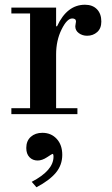

<svg xmlns="http://www.w3.org/2000/svg" viewBox="-20 -482 472 811"><path d="M28 -425V-450H217V-371H221Q263 -462 339 -462Q371 -462 389.5 -443Q408 -424 408 -391Q408 -362 390.5 -346.5Q373 -331 348 -331Q328 -331 313 -342Q298 -353 298 -371Q298 -375 299.5 -381.5Q301 -388 301 -391Q301 -404 285 -404Q263 -404 240 -357.5Q217 -311 217 -252V-25H307V0H28V-25H107V-425ZM243 172Q243 215 216 247.5Q189 280 134 309L114 286Q206 238 206 180Q206 168 202 168Q200 168 179 182Q158 196 139 196Q118 196 104.5 182Q91 168 91 143Q91 113 110 96Q129 79 159 79Q196 79 219.5 104.5Q243 130 243 172Z"/></svg>

Font: Libre Bodoni
Style: Regular
Weight: 400
Designer: Pablo Impallari, Rodrigo Fuenzalida
Foundry: Pablo Impallari, Rodrigo Fuenzalida
Version: Version 1.001